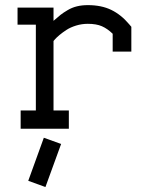

<svg xmlns="http://www.w3.org/2000/svg" viewBox="-20 -505 584 753"><path d="M151.9 35.2 219.7 59.6 158.2 228.5 90.8 204.1ZM189.9 -71.8H250V0H61V-71.8H120.6V-408.2H48.8V-475.1H189.9V-423.3Q207.5 -439 217.8 -447Q228 -455.1 245.4 -465.3Q262.7 -475.6 282 -480.2Q301.3 -484.9 324.7 -484.9Q377.9 -484.9 416.5 -466.1Q455.1 -447.3 486.3 -410.2L495.1 -399.9V-302.7H421.9V-372.6Q401.4 -392.6 379.6 -402.1Q357.9 -411.6 324.2 -411.6Q300.8 -411.6 278.6 -404.8Q256.3 -397.9 241 -387.9Q225.6 -377.9 213.6 -367.9Q201.7 -357.9 195.8 -351.1L189.9 -344.2Z"/></svg>

Font: Eligible
Style: Regular
Weight: 500
Version: Version 1.1